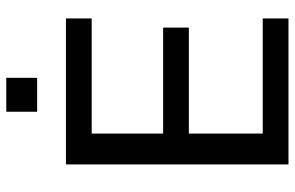

<svg xmlns="http://www.w3.org/2000/svg" viewBox="-182 -747 929 605"><g transform="rotate(-90 282.5 -444.5)"><path d="M66.9 0V-701.2H526.9V-620.1H164.1V-395H498V-314H164.1V-81.1H526.9V0ZM339.8 -792H232.9V-889.2H339.8Z"/></g></svg>

Font: LT Superior Med
Style: Regular
Weight: 500
Designer: Daniel Lyons
Foundry: LyonsType
Version: Version 1.000